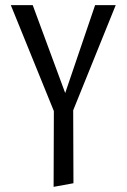

<svg xmlns="http://www.w3.org/2000/svg" viewBox="-20 -436 491 745"><path d="M429 -416 264 -8 265 275 188 289 189 -5 22 -416H107L233 -75L349 -416Z"/></svg>

Font: EauTestInfant Medium
Style: Italic
Weight: 500
Italic angle: -12°
Designer: Christian Thalmann (Catharsis Fonts)
Version: Version 0.001;PS 000.001;hotconv 1.0.88;makeotf.lib2.5.64775